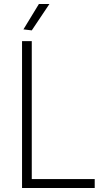

<svg xmlns="http://www.w3.org/2000/svg" viewBox="-20 -947 510 967"><path d="M98 -799 176 -927H229L140 -794ZM91 -740H140V-45H457V0H91Z"/></svg>

Font: Encode Sans Narrow
Style: ExtraLight
Weight: 200
Designer: Pablo Impallari, Andres Torresi
Foundry: Pablo Impallari, Andres Torresi
Version: Version 1.000; ttfautohint (v1.00) -l 8 -r 50 -G 200 -x 14 -